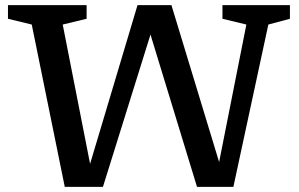

<svg xmlns="http://www.w3.org/2000/svg" viewBox="-20 -727 1162 747"><path d="M746.5 0 565.5 -592.5 380.5 0H232L103.5 -631.5L11 -654V-707H317V-654L224 -631.5L330.5 -89.5L515 -707H647L832.5 -96.5L938.5 -631.5L845.5 -654V-707H1108V-654L1024 -631.5L888 0Z"/></svg>

Font: Newsreader Caption
Style: Regular
Weight: 400
Designer: Hugues Gentile
Foundry: Production Type
Version: Version 1.001